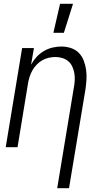

<svg xmlns="http://www.w3.org/2000/svg" viewBox="-20 -772 540 1007"><path d="M260 -600 295 -752H363L315 -600ZM280 215 367 -311Q371 -331 372 -350Q373 -369 370 -387Q367 -405 359.5 -422Q352 -439 338.5 -450.5Q325 -462 307.5 -467.5Q290 -473 271 -473Q253 -473 235.5 -469Q218 -465 202 -456Q186 -447 172.5 -433Q159 -419 150 -403Q141 -387 135.5 -370Q130 -353 127 -335L72 0H10L96 -520H158L143 -433Q155 -455 172 -473.5Q189 -492 210.5 -504.5Q232 -517 255.5 -522.5Q279 -528 302 -528Q328 -528 352 -520Q376 -512 393 -495Q410 -478 419 -454.5Q428 -431 431.5 -406Q435 -381 433.5 -355Q432 -329 428 -302L342 215Z"/></svg>

Font: Iosevka SS18 Light
Style: Italic
Weight: 300
Italic angle: -9°
Monospace: yes
Designer: Belleve Invis
Foundry: Belleve Invis
Version: Version 25.1.1; ttfautohint (v1.8.4)